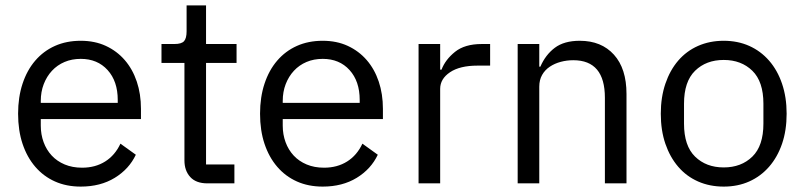

<svg xmlns="http://www.w3.org/2000/svg" viewBox="-20 -679 2980 711"><path d="M279 12Q226 12 183.5 -7Q141 -26 110.5 -61.5Q80 -97 63.5 -146.5Q47 -196 47 -258Q47 -319 63.5 -369Q80 -419 110.5 -454.5Q141 -490 183.5 -509Q226 -528 279 -528Q331 -528 372 -509Q413 -490 442 -456.5Q471 -423 486.5 -377Q502 -331 502 -276V-238H131V-214Q131 -181 141.5 -152.5Q152 -124 171.5 -103Q191 -82 219.5 -70Q248 -58 284 -58Q333 -58 369.5 -81Q406 -104 426 -147L483 -106Q458 -53 405 -20.5Q352 12 279 12ZM279 -461Q246 -461 219 -449.5Q192 -438 172.5 -417Q153 -396 142 -367.5Q131 -339 131 -305V-298H416V-309Q416 -378 378.5 -419.5Q341 -461 279 -461Z M748 0Q706 0 684.5 -23.5Q663 -47 663 -85V-446H578V-516H626Q652 -516 661.5 -526.5Q671 -537 671 -563V-659H743V-516H856V-446H743V-70H848V0Z M1175 12Q1122 12 1079.5 -7Q1037 -26 1006.5 -61.5Q976 -97 959.5 -146.5Q943 -196 943 -258Q943 -319 959.5 -369Q976 -419 1006.5 -454.5Q1037 -490 1079.5 -509Q1122 -528 1175 -528Q1227 -528 1268 -509Q1309 -490 1338 -456.5Q1367 -423 1382.5 -377Q1398 -331 1398 -276V-238H1027V-214Q1027 -181 1037.5 -152.5Q1048 -124 1067.5 -103Q1087 -82 1115.5 -70Q1144 -58 1180 -58Q1229 -58 1265.5 -81Q1302 -104 1322 -147L1379 -106Q1354 -53 1301 -20.5Q1248 12 1175 12ZM1175 -461Q1142 -461 1115 -449.5Q1088 -438 1068.5 -417Q1049 -396 1038 -367.5Q1027 -339 1027 -305V-298H1312V-309Q1312 -378 1274.5 -419.5Q1237 -461 1175 -461Z M1530 0V-516H1610V-421H1615Q1629 -458 1665 -487Q1701 -516 1764 -516H1795V-436H1748Q1683 -436 1646.5 -411.5Q1610 -387 1610 -350V0Z M1897 0V-516H1977V-432H1981Q2000 -476 2034.5 -502Q2069 -528 2127 -528Q2207 -528 2253.5 -476.5Q2300 -425 2300 -331V0H2220V-317Q2220 -456 2103 -456Q2079 -456 2056.5 -450Q2034 -444 2016 -432Q1998 -420 1987.5 -401.5Q1977 -383 1977 -358V0Z M2660 12Q2608 12 2565 -7Q2522 -26 2491.5 -61.5Q2461 -97 2444 -146.5Q2427 -196 2427 -258Q2427 -319 2444 -369Q2461 -419 2491.5 -454.5Q2522 -490 2565 -509Q2608 -528 2660 -528Q2712 -528 2754.5 -509Q2797 -490 2828 -454.5Q2859 -419 2876 -369Q2893 -319 2893 -258Q2893 -196 2876 -146.5Q2859 -97 2828 -61.5Q2797 -26 2754.5 -7Q2712 12 2660 12ZM2660 -59Q2725 -59 2766 -99Q2807 -139 2807 -221V-295Q2807 -377 2766 -417Q2725 -457 2660 -457Q2595 -457 2554 -417Q2513 -377 2513 -295V-221Q2513 -139 2554 -99Q2595 -59 2660 -59Z"/></svg>

Font: IBM Plex Sans Hebrew
Style: Regular
Weight: 400
Designer: Mike Abbink, Paul van der Laan, Pieter van Rosmalen, Yanek Iontef
Foundry: Bold Monday
Version: Version 1.2